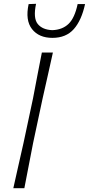

<svg xmlns="http://www.w3.org/2000/svg" viewBox="-20 -989 467 1009"><path d="M50 0Q63.5 -61 76.2 -116.8Q89 -172.5 103.5 -237.5L153.5 -472Q166 -539 177.2 -596.2Q188.5 -653.5 200 -713H258Q244.5 -652 232 -596.2Q219.5 -540.5 204 -472L154 -237.5Q141 -169.5 130.2 -114.8Q119.5 -60 108 0ZM255.5 -790Q184.5 -790 148.2 -836.2Q112 -882.5 130.5 -967.5L169.5 -969Q153.5 -894 178.2 -863.2Q203 -832.5 255 -830.5Q308 -832.5 340.2 -863.5Q372.5 -894.5 388 -967.5H427Q408.5 -882 367.8 -836Q327 -790 255.5 -790Z"/></svg>

Font: Commissioner Loud ExtraLight
Style: Italic
Weight: 200
Italic angle: -12°
Designer: Kostas Bartsokas
Foundry: Kostas Bartsokas
Version: Version 1.000; ttfautohint (v1.8.3)